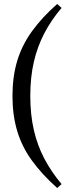

<svg xmlns="http://www.w3.org/2000/svg" viewBox="-20 -790 346 970"><path d="M43 -305Q43 -403 67 -482.5Q91 -562 141.5 -632Q192 -702 269 -770L291 -750Q239 -689 204 -622Q169 -555 151 -477.5Q133 -400 133 -305ZM269 160Q192 91 141.5 21.5Q91 -48 67 -128Q43 -208 43 -305H133Q133 -211 151 -133Q169 -55 204 11.5Q239 78 291 140Z"/></svg>

Font: Hedvig Letters Serif 18pt
Style: Regular
Weight: 400
Designer: Alexander Örn & Tor Weibull
Foundry: Kanon Foundry
Version: Version 1.000